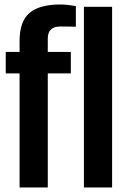

<svg xmlns="http://www.w3.org/2000/svg" viewBox="-20 -830 561 850"><path d="M66.7 0V-505.1H5.4V-600H66.7V-649.1Q66.6 -735.3 110.6 -772.7Q154.5 -810.1 246.7 -810.1Q263 -810.1 281.2 -808.1Q299.4 -806.1 315.8 -803.2V-711.7Q299.2 -712.2 281.9 -712.4Q264.5 -712.7 247.1 -712.7Q219.5 -712.7 205.4 -699.4Q191.4 -686.2 191.5 -658.8V-600H293.6V-505.1H191.5V0ZM351.5 0V-800H476.3V0Z"/></svg>

Font: Big Shoulders Thin
Style: Regular
Weight: 100
Designer: Patric King
Foundry: XO Type Co
Version: Version 2.002